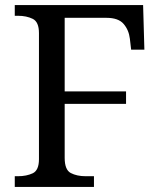

<svg xmlns="http://www.w3.org/2000/svg" viewBox="-20 -734 630 754"><path d="M38 0V-42H51Q84 -42 108.5 -53.5Q133 -65 133 -109V-604Q133 -648 108.5 -660Q84 -672 51 -672H38V-714H542L547 -539H495L490 -582Q486 -616 465.5 -640Q445 -664 398 -664H234V-375H475V-326H234V-114Q234 -67 258 -54.5Q282 -42 316 -42H349V0Z"/></svg>

Font: Noto Serif Test
Style: Regular
Weight: 400
Version: Version 1.000